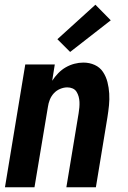

<svg xmlns="http://www.w3.org/2000/svg" viewBox="-20 -793 540 813"><path d="M1 0 87 -520H212L201 -451Q212 -468 226.5 -483Q241 -498 258.5 -508Q276 -518 295 -523Q314 -528 333 -528Q359 -528 381 -518Q403 -508 416 -488.5Q429 -469 435 -445.5Q441 -422 442.5 -397Q444 -372 441.5 -347Q439 -322 435 -297L386 0H261L313 -314Q315 -326 316 -338Q317 -350 316.5 -361.5Q316 -373 313 -384Q310 -395 304 -404.5Q298 -414 287.5 -418.5Q277 -423 265 -423Q250 -423 234.5 -416.5Q219 -410 208 -398Q197 -386 191 -371Q185 -356 183 -341L126 0ZM277 -573 223 -627 384 -773 449 -707Z"/></svg>

Font: Iosevka SS04 Extrabold
Style: Italic
Weight: 800
Italic angle: -9°
Monospace: yes
Designer: Belleve Invis
Foundry: Belleve Invis
Version: Version 19.0.0; ttfautohint (v1.8.4)